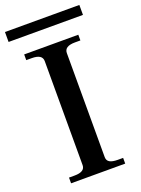

<svg xmlns="http://www.w3.org/2000/svg" viewBox="-186 -910 719 980"><g transform="rotate(-20 173.0 -420.5)"><path d="M-29 -841H375V-787H-29ZM24 -31H54Q111 -31 111 -67V-632Q111 -669 54 -669H24V-700H318V-669H289Q231 -669 231 -632V-67Q231 -48 245.5 -39.5Q260 -31 289 -31H318V0H24Z"/></g></svg>

Font: Taviraj Medium
Style: Regular
Weight: 500
Designer: Katatrad Team
Foundry: CadsonDemak
Version: Version 1.001